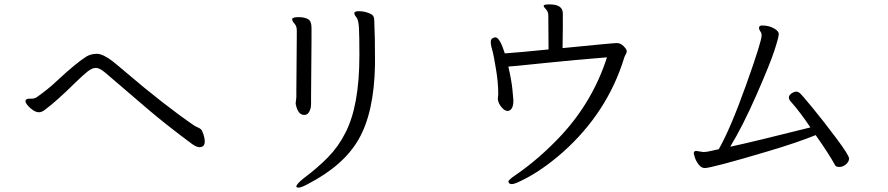

<svg xmlns="http://www.w3.org/2000/svg" viewBox="-20 -777 4040 874"><path d="M96 -317Q96 -328 117 -328H124Q138 -328 148 -335Q198 -370 241 -410.5Q284 -451 319 -479.5Q354 -508 374 -520Q394 -532 421.5 -532Q449 -532 494 -497Q512 -483 547 -453Q725 -301 863 -206Q871 -201 879.5 -197.5Q888 -194 894 -189Q900 -184 906 -166Q912 -148 912 -133Q912 -107 888 -107Q875 -107 855 -121Q735 -210 649 -283.5Q563 -357 522.5 -392Q482 -427 457.5 -447.5Q433 -468 416 -468Q399 -468 377.5 -450.5Q356 -433 324 -402Q236 -315 184 -277Q170 -266 157.5 -266Q145 -266 131 -275Q117 -284 106.5 -296.5Q96 -309 96 -317Z M1398 -590 1396 -342V-302Q1396 -286 1389 -271Q1382 -256 1369 -254H1364Q1336 -254 1326 -304V-308L1329 -334V-362L1331 -612V-639Q1331 -658 1320.5 -669.5Q1310 -681 1310 -689V-691Q1313 -699 1339.5 -699Q1366 -699 1382 -690Q1398 -681 1398 -651ZM1684 -671Q1687 -612 1687 -513V-482Q1683 -264 1612 -142Q1544 -23 1379 62Q1351 77 1340 77Q1329 77 1329 72Q1329 61 1363 34Q1426 -13 1473.5 -61.5Q1521 -110 1552 -172Q1616 -295 1616 -525Q1616 -612 1614 -649.5Q1612 -687 1602.5 -698Q1593 -709 1593 -717V-719Q1595 -726 1614.5 -726Q1634 -726 1654.5 -719Q1675 -712 1679.5 -703Q1684 -694 1684 -679Z M2482 -757Q2542 -757 2542 -716V-652L2541 -573V-558Q2771 -581 2788 -581Q2805 -581 2819 -566.5Q2833 -552 2833 -544.5Q2833 -537 2829 -530.5Q2825 -524 2822 -516Q2746 -266 2542 -84Q2445 1 2356 44Q2322 61 2311 61Q2300 61 2297 56Q2294 51 2294 50Q2294 42 2328 19Q2436 -55 2536 -162Q2679 -317 2743 -516Q2602 -505 2453.5 -489.5Q2305 -474 2294 -474Q2308 -414 2312.5 -370.5Q2317 -327 2317 -320Q2317 -279 2296 -273L2291 -272Q2277 -272 2264 -288Q2249 -304 2246 -326L2248 -348V-351Q2248 -402 2237.5 -464Q2227 -526 2223.5 -539Q2220 -552 2217 -563Q2214 -574 2214 -586Q2214 -598 2221.5 -602.5Q2229 -607 2235 -607Q2255 -607 2278 -534Q2339 -538 2477 -552L2476 -705Q2476 -724 2465.5 -734.5Q2455 -745 2455 -750V-752Q2457 -757 2482 -757Z M3149 -90 3181 -85Q3198 -85 3224 -91.5Q3250 -98 3252 -98Q3305 -191 3376 -389.5Q3447 -588 3447 -616Q3447 -626 3441 -634.5Q3435 -643 3435 -649Q3435 -661 3449 -661Q3479 -661 3502 -648.5Q3525 -636 3525 -622Q3525 -608 3505 -546.5Q3485 -485 3423.5 -345Q3362 -205 3304 -109Q3415 -133 3669 -197Q3622 -267 3582 -312Q3571 -323 3571 -333.5Q3571 -344 3586 -354Q3591 -356 3595.5 -358Q3600 -360 3606 -360Q3612 -360 3620 -354Q3628 -348 3679 -286Q3730 -224 3787.5 -147Q3845 -70 3845 -55.5Q3845 -41 3831 -29Q3817 -17 3801.5 -17Q3786 -17 3782 -24Q3753 -77 3693 -162Q3612 -129 3481.5 -90Q3351 -51 3277 -31.5Q3203 -12 3188 -12Q3173 -12 3160.5 -28Q3148 -44 3143 -60.5Q3138 -77 3138 -78Q3138 -90 3149 -90Z"/></svg>

Font: LXGW WenKai
Style: Regular
Weight: 400
Designer: LXGW / Fontworks Inc.
Foundry: LXGW / Fontworks Inc.
Version: Version 1.520; June 14, 2025